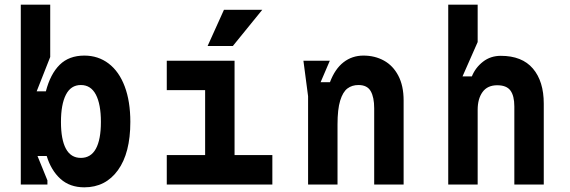

<svg xmlns="http://www.w3.org/2000/svg" viewBox="-20 -790 2440 822"><path d="M195 -770V-546L137 -399H176.4Q195.6 -473.2 235.5 -512.6Q275.4 -552 341 -552Q400.4 -552 445.1 -518Q489.8 -484 513.9 -420Q538 -356 538 -268Q538 -135 485 -61.5Q432 12 341 12Q279 12 238.9 -24.2Q198.8 -60.4 180 -122H140.6L183 -17.8V0H69V-770ZM412 -268Q412 -343.6 390.5 -384.8Q369 -426 326.2 -426Q283.4 -426 262.2 -384.5Q241 -343 241 -268Q241 -192.6 262.2 -153.3Q283.4 -114 326.2 -114Q369 -114 390.5 -153.2Q412 -192.4 412 -268Z M858.2 -126V-404H694V-530H984.2V-126H1146V0H694V-126ZM1102.8 -748 976.8 -593H868.8L938.8 -748Z M1392 -530 1352.6 -438H1392.6Q1414 -495 1450.8 -523.5Q1487.6 -552 1536 -552Q1584.8 -552 1623.7 -530.6Q1662.6 -509.2 1685.3 -466Q1708 -422.8 1708 -360V0H1582V-326.4Q1582 -373.8 1567 -399.9Q1552 -426 1514.8 -426Q1487 -426 1467.4 -411.2Q1447.8 -396.4 1436.4 -359.3Q1425 -322.2 1425 -257.4V0H1299V-378L1279 -530Z M2025 -770V-610L1960.2 -463H2000.2Q2015.4 -500.6 2047.8 -525.8Q2080.2 -551 2124 -551Q2215 -551 2261.5 -496.5Q2308 -442 2308 -346V0H2182V-334Q2182 -379.8 2165.3 -402.4Q2148.6 -425 2108.8 -425Q2066.8 -425 2045.9 -396Q2025 -367 2025 -320V0H1899V-770Z"/></svg>

Font: Fliege Mono Thin
Style: Regular
Weight: 100
Version: Version 0.020;Glyphs 3.3 (3306)